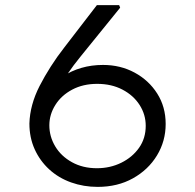

<svg xmlns="http://www.w3.org/2000/svg" viewBox="-20 -726 764 751"><path d="M362 5Q307 5 258 -12.5Q209 -30 172.5 -63.5Q136 -97 115.5 -142.5Q95 -188 95 -243Q96 -279 106 -316Q116 -353 135 -390Q154 -427 178.5 -465.5Q203 -504 232 -541L359 -706H446L450 -696L296 -506Q268 -472 241.5 -433Q215 -394 194 -351Q173 -308 159 -264L127 -323Q143 -352 168.5 -379Q194 -406 226.5 -427.5Q259 -449 298.5 -460.5Q338 -472 383 -472Q451 -472 506.5 -442Q562 -412 595 -360Q628 -308 628 -241Q628 -174 594 -118Q560 -62 500 -28.5Q440 5 362 5ZM359 -68Q411 -68 454.5 -89.5Q498 -111 524 -148Q550 -185 550 -234Q550 -278 526 -315.5Q502 -353 459 -375.5Q416 -398 360 -398Q305 -398 262.5 -375.5Q220 -353 196.5 -315.5Q173 -278 173 -236Q173 -192 196 -153.5Q219 -115 261.5 -91.5Q304 -68 359 -68Z"/></svg>

Font: Lexend Mega Light
Style: Regular
Weight: 300
Version: Version 1.007